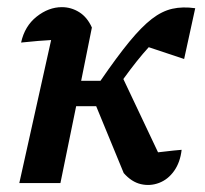

<svg xmlns="http://www.w3.org/2000/svg" viewBox="-20 -512 572 537"><path d="M34 0 123 -400Q106 -399 86.5 -397.5Q67 -396 39 -393Q49 -439 82.5 -465.5Q116 -492 153 -492Q179 -492 201.5 -478Q224 -464 237 -435L207 -286H261Q307 -353 341.5 -395Q376 -437 404.5 -459Q433 -481 462 -487.5Q491 -494 526 -489L495 -347L396 -380Q364 -345 325 -291L422 -86Q433 -87 448.5 -89Q464 -91 488 -93Q484 -58 467 -34Q450 -10 425 -0.5Q400 9 374 3Q348 -3 326 -28L249 -215H193L149 0Z"/></svg>

Font: Piazzolla SemiBold
Style: Italic
Weight: 600
Italic angle: -11.3°
Designer: Juan Pablo del Peral
Foundry: Huerta Tipografica
Version: Version 1.330